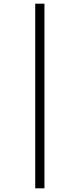

<svg xmlns="http://www.w3.org/2000/svg" viewBox="-20 -782 432 1041"><path d="M171 -762H221V239H171Z"/></svg>

Font: Noto Sans Khmer ExtraCondensed Light
Style: Regular
Weight: 300
Width: 2
Designer: Danh Hong and the Monotype Design Team
Foundry: Monotype Imaging Inc.
Version: Version 2.004; ttfautohint (v1.8.4.7-5d5b)